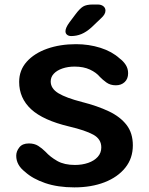

<svg xmlns="http://www.w3.org/2000/svg" viewBox="-20 -821 659 852"><path d="M310 10.5Q236.5 10.5 180.8 -8.5Q125 -27.5 91 -58.5Q52 -88.5 52 -130Q52 -149.5 65.8 -167Q79.5 -184.5 108 -184.5Q132.5 -184.5 149.5 -173.8Q166.5 -163 181.5 -148Q203.5 -124 234.5 -106.5Q265.5 -89 312.5 -89Q344.5 -89 371.2 -98.2Q398 -107.5 413.8 -125Q429.5 -142.5 429.5 -167Q429.5 -204 393.8 -223.5Q358 -243 287.5 -259.5Q171.5 -287 118.2 -336.2Q65 -385.5 65 -457.5Q65 -509.5 98.5 -547Q132 -584.5 189.2 -604.8Q246.5 -625 317.5 -625Q374.5 -625 425.8 -608.8Q477 -592.5 510.5 -562Q527.5 -549.5 538 -533Q548.5 -516.5 548.5 -496Q548.5 -471 533.2 -456.8Q518 -442.5 494 -442.5Q469.5 -442.5 452.2 -455Q435 -467.5 423.5 -479.5Q407.5 -499 379.2 -512.2Q351 -525.5 311 -525.5Q281.5 -525.5 257.2 -517.2Q233 -509 219 -494.2Q205 -479.5 205 -459.5Q205 -428 239.2 -407.2Q273.5 -386.5 343.5 -368.5Q412.5 -351 463 -327Q513.5 -303 541.5 -266.8Q569.5 -230.5 569.5 -176Q569.5 -118.5 536 -76.8Q502.5 -35 444 -12.2Q385.5 10.5 310 10.5ZM296 -661Q284.5 -661 277.5 -666.8Q270.5 -672.5 270.5 -682.5Q270.5 -697.5 288 -721.5L315 -757.5Q334 -783 348.8 -792Q363.5 -801 392.5 -801H413.5Q429 -801 438.5 -793.5Q448 -786 448 -774Q448 -757.5 429 -740.5L385.5 -699Q362.5 -678.5 341 -669.8Q319.5 -661 296 -661Z"/></svg>

Font: Sono ExtraLight Monospace SemiBold
Style: Regular
Weight: 600
Version: Version 2.112